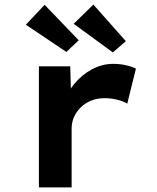

<svg xmlns="http://www.w3.org/2000/svg" viewBox="-20 -819 686 839"><path d="M150 0V-529H287L292 -344L257 -360Q270 -410 303.5 -451Q337 -492 381.5 -516Q426 -540 475 -540Q503 -540 530 -534Q557 -528 574 -519L536 -366Q519 -377 491.5 -383.5Q464 -390 438 -390Q404 -390 377.5 -379Q351 -368 332 -349Q313 -330 303 -306.5Q293 -283 293 -257V0ZM473 -590 302 -715 388 -799 530 -639ZM270 -592 93 -711 175 -798 324 -643Z"/></svg>

Font: Lexend Giga SemiBold
Style: Regular
Weight: 600
Designer: Bonnie Shaver-Troup, Thomas Jockin
Foundry: Lexend
Version: Version 1.007